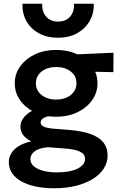

<svg xmlns="http://www.w3.org/2000/svg" viewBox="-20 -782 643 1027"><path d="M270 225Q214 225 169 215.2Q124 205.5 92.2 187Q60.5 168.5 43.8 142.8Q27 117 27 85Q27 59.5 40.8 37.2Q54.5 15 81.2 -1.2Q108 -17.5 147 -25.5Q117.5 -41 103.5 -60.5Q89.5 -80 89.5 -105Q89.5 -127 102.2 -146.5Q115 -166 138.5 -181.5Q162 -197 194 -206.5Q226 -216 264 -217L290 -164.5Q260 -165 239.2 -160.2Q218.5 -155.5 208 -147Q197.5 -138.5 197.5 -126.5Q197.5 -111.5 215.2 -104Q233 -96.5 268.5 -93.5L354 -86.5Q416.5 -81.5 461.8 -66Q507 -50.5 531.2 -22Q555.5 6.5 555.5 50.5Q555.5 87.5 535 119.5Q514.5 151.5 476.8 175Q439 198.5 386.5 211.8Q334 225 270 225ZM285.5 140Q355 140 395 119.8Q435 99.5 435 68Q435 43 409 29.8Q383 16.5 329.5 12.5L236.5 5.5Q206.5 8 185.5 16.5Q164.5 25 153.5 38.8Q142.5 52.5 142.5 69.5Q142.5 90.5 159.8 106.2Q177 122 209 131Q241 140 285.5 140ZM280.5 -157.5Q216.5 -157.5 166.5 -181.2Q116.5 -205 87.8 -245.5Q59 -286 59 -336.5Q59 -386.5 88 -427Q117 -467.5 167 -491.2Q217 -515 280.5 -515Q343.5 -515 393.5 -491.2Q443.5 -467.5 472.5 -427.2Q501.5 -387 501.5 -336.5Q501.5 -287 472.8 -246.2Q444 -205.5 394 -181.5Q344 -157.5 280.5 -157.5ZM280.5 -249.5Q312 -249.5 336.5 -260.5Q361 -271.5 375 -291.2Q389 -311 389 -336.5Q389 -375.5 358.5 -399.5Q328 -423.5 280.5 -423.5Q248.5 -423.5 224 -412.5Q199.5 -401.5 185.8 -382Q172 -362.5 172 -336.5Q172 -298 202.5 -273.8Q233 -249.5 280.5 -249.5ZM357.5 -401 309.5 -487.5 587 -500 586.5 -396ZM291 -580Q233 -580 189.5 -603.2Q146 -626.5 122.2 -667.5Q98.5 -708.5 100 -762H205.5Q204 -719 227.2 -692.8Q250.5 -666.5 291 -666.5Q331.5 -666.5 354.8 -692.8Q378 -719 375.5 -762H481.5Q483 -709.5 458.8 -668.2Q434.5 -627 391 -603.5Q347.5 -580 291 -580Z"/></svg>

Font: Geologica Roman Medium
Style: Regular
Weight: 500
Designer: Sindre Bremnes, Frode Helland
Foundry: Monokrom Skriftforlag AS
Version: Version 1.010;gftools[0.9.28]